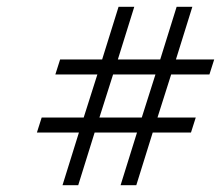

<svg xmlns="http://www.w3.org/2000/svg" viewBox="-20 -571 647 562"><path d="M163 -29H209L257 -183H381L333 -29H379L427 -183H539L553 -227H441L481 -353H593L607 -397H495L543 -551H497L449 -397H325L373 -551H327L279 -397H156L142 -353H265L225 -227H102L88 -183H211ZM435 -353 395 -227H271L311 -353Z"/></svg>

Font: Charger Static
Style: 2Obl
Weight: 1000
Designer: Jasper
Foundry: KineticPlasma Fonts/Cannot Into Space Fonts
Version: Version 1.1